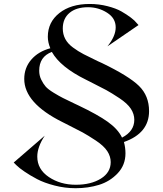

<svg xmlns="http://www.w3.org/2000/svg" viewBox="-20 -947 829 978"><path d="M739.3 -380.9Q739.3 -268.6 611.3 -223.6Q619.1 -195.3 619.1 -166Q619.1 -106.4 579.6 -64.5Q540 -22.5 484.4 -5.4Q428.7 11.7 365.2 11.7Q310.5 11.7 257.8 -2Q205.1 -15.6 168.9 -34.7Q132.8 -53.7 105 -72.8Q77.1 -91.8 63.5 -105.5L49.8 -119.1L208 -255.9Q169.9 -198.2 169.9 -149.4Q169.9 -85 228.5 -45.4Q287.1 -5.9 366.2 -5.9Q443.4 -5.9 493.7 -37.1Q543.9 -68.4 543.9 -121.1Q543.9 -150.4 526.4 -177.2Q508.8 -204.1 468.3 -231Q427.7 -257.8 400.9 -272.5Q374 -287.1 317.4 -315.4Q304.7 -322.3 297.9 -325.2Q103.5 -421.9 103.5 -544.9Q103.5 -601.6 139.2 -643.1Q174.8 -684.6 236.3 -701.2Q223.6 -731.4 223.6 -759.8Q223.6 -834 282.2 -880.4Q340.8 -926.8 436.5 -926.8Q484.4 -926.8 527.8 -915.5Q571.3 -904.3 598.6 -888.7Q626 -873 646.5 -857.4Q667 -841.8 675.8 -830.1L685.5 -819.3L527.3 -710.9Q569.3 -762.7 569.3 -807.6Q569.3 -854.5 525.4 -882.3Q481.4 -910.2 428.7 -910.2Q368.2 -910.2 334 -881.3Q299.8 -852.5 299.8 -801.8Q299.8 -772.5 312.5 -748.5Q325.2 -724.6 351.6 -705.1Q377.9 -685.5 406.2 -670.9Q434.6 -656.2 477.5 -635.7Q492.2 -629.9 499 -626Q636.7 -559.6 688 -509.3Q739.3 -459 739.3 -380.9ZM601.6 -246.1Q664.1 -278.3 664.1 -336.9Q664.1 -366.2 646.5 -393.1Q628.9 -419.9 588.4 -446.8Q547.9 -473.6 521 -488.3Q494.1 -502.9 437.5 -531.2Q424.8 -538.1 418 -541Q287.1 -605.5 244.1 -682.6Q179.7 -658.2 179.7 -586.9Q179.7 -562.5 189.9 -541.5Q200.2 -520.5 212.4 -506.3Q224.6 -492.2 253.4 -474.6Q282.2 -457 300.8 -447.8Q319.3 -438.5 360.4 -418.9Q373 -413.1 378.9 -410.2Q477.5 -363.3 529.3 -326.2Q581.1 -289.1 601.6 -246.1Z"/></svg>

Font: Olivea
Style: LigaturesFont
Weight: 400
Designer: Achmad Aprilia Pratama
Version: Version 001.000